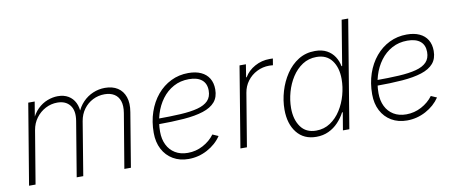

<svg xmlns="http://www.w3.org/2000/svg" viewBox="-65 -998 3038 1279"><g transform="rotate(-10 1453.5 -358.5)"><path d="M44.9 0 135.7 -545.9H179.2L158.2 -419.4L150.4 -420.9Q169.4 -467.8 199.7 -497.3Q230 -526.9 265.9 -540.5Q301.8 -554.2 336.4 -554.2Q377.9 -554.2 407.5 -536.6Q437 -519 452.6 -487.3Q468.3 -455.6 468.3 -412.1L459 -415.5Q475.6 -459.5 505.6 -490.5Q535.6 -521.5 574.2 -537.8Q612.8 -554.2 655.3 -554.2Q706.1 -554.2 740.7 -532Q775.4 -509.8 790 -467.5Q804.7 -425.3 794.4 -365.2L733.9 0H689.5L751 -367.7Q758.8 -416 747.8 -448.2Q736.8 -480.5 710.2 -496.6Q683.6 -512.7 645.5 -512.7Q602.5 -512.7 565.9 -494.1Q529.3 -475.6 504.2 -441.7Q479 -407.7 471.2 -361.3L411.6 0H367.2L428.7 -370.6Q439.9 -439 411.1 -475.8Q382.3 -512.7 325.7 -512.7Q283.7 -512.7 246.1 -493.2Q208.5 -473.6 182.4 -438.7Q156.2 -403.8 148.4 -356.9L88.9 0Z M1123.5 9.3Q1064 9.3 1018.8 -17.3Q973.6 -43.9 948.7 -91.6Q923.8 -139.2 923.8 -202.1Q923.8 -277.8 945.8 -342.3Q967.8 -406.7 1007.8 -454.6Q1047.9 -502.4 1101.8 -528.8Q1155.8 -555.2 1219.2 -555.2Q1269.5 -555.2 1304.9 -538.8Q1340.3 -522.5 1359.1 -491.5Q1377.9 -460.4 1377.9 -417Q1377.9 -364.7 1350.3 -332.5Q1322.8 -300.3 1269 -283Q1215.3 -265.6 1137 -259.5Q1058.6 -253.4 957 -253.4L960.9 -290.5Q1051.3 -290.5 1120.8 -294.4Q1190.4 -298.3 1237.5 -310.8Q1284.7 -323.2 1309.1 -348.6Q1333.5 -374 1333.5 -417Q1333.5 -464.4 1303.2 -489.3Q1272.9 -514.2 1216.3 -514.2Q1158.2 -514.2 1112.1 -489Q1065.9 -463.9 1033.4 -420.2Q1001 -376.5 983.9 -320.6Q966.8 -264.6 966.8 -202.6Q966.8 -152.3 985.6 -113.8Q1004.4 -75.2 1040 -53.5Q1075.7 -31.7 1125.5 -31.7Q1180.2 -31.7 1228.3 -57.4Q1276.4 -83 1306.6 -124L1345.7 -106.9Q1310.5 -54.7 1250.7 -22.7Q1190.9 9.3 1123.5 9.3Z M1474.6 0 1564.9 -545.9H1607.9L1594.2 -460H1598.1Q1622.6 -502 1668.9 -527.6Q1715.3 -553.2 1769 -553.2Q1775.4 -553.2 1780.8 -553Q1786.1 -552.7 1791.5 -552.7L1784.2 -508.3Q1780.8 -508.3 1774.2 -509Q1767.6 -509.8 1759.3 -509.8Q1714.4 -509.8 1675.5 -490.2Q1636.7 -470.7 1611.1 -436.5Q1585.4 -402.3 1578.1 -357.9L1518.6 0Z M1987.3 11.7Q1902.8 11.7 1855.7 -47.6Q1808.6 -106.9 1808.6 -203.1Q1808.6 -265.1 1826.9 -326.9Q1845.2 -388.7 1879.6 -440.2Q1914.1 -491.7 1963.4 -522.5Q2012.7 -553.2 2075.7 -553.2Q2123 -553.2 2155.5 -535.4Q2188 -517.6 2207.3 -487.8Q2226.6 -458 2232.9 -422.9H2237.3L2287.6 -727.5H2332L2211.4 0H2168L2188 -119.1H2183.1Q2164.6 -83.5 2136.2 -53.5Q2107.9 -23.4 2070.6 -5.9Q2033.2 11.7 1987.3 11.7ZM1993.2 -29.3Q2046.9 -29.3 2088.9 -57.4Q2130.9 -85.4 2159.9 -131.1Q2189 -176.8 2203.9 -231.2Q2218.8 -285.6 2218.8 -338.4Q2218.8 -416 2182.9 -464.1Q2147 -512.2 2078.6 -512.2Q2025.4 -512.2 1983.6 -484.9Q1941.9 -457.5 1912.8 -412.4Q1883.8 -367.2 1868.7 -313.2Q1853.5 -259.3 1853.5 -205.6Q1853.5 -128.4 1888.9 -78.9Q1924.3 -29.3 1993.2 -29.3Z M2601.1 9.3Q2541.5 9.3 2496.3 -17.3Q2451.2 -43.9 2426.3 -91.6Q2401.4 -139.2 2401.4 -202.1Q2401.4 -277.8 2423.3 -342.3Q2445.3 -406.7 2485.4 -454.6Q2525.4 -502.4 2579.3 -528.8Q2633.3 -555.2 2696.8 -555.2Q2747.1 -555.2 2782.5 -538.8Q2817.9 -522.5 2836.7 -491.5Q2855.5 -460.4 2855.5 -417Q2855.5 -364.7 2827.9 -332.5Q2800.3 -300.3 2746.6 -283Q2692.9 -265.6 2614.5 -259.5Q2536.1 -253.4 2434.6 -253.4L2438.5 -290.5Q2528.8 -290.5 2598.4 -294.4Q2668 -298.3 2715.1 -310.8Q2762.2 -323.2 2786.6 -348.6Q2811 -374 2811 -417Q2811 -464.4 2780.8 -489.3Q2750.5 -514.2 2693.8 -514.2Q2635.7 -514.2 2589.6 -489Q2543.5 -463.9 2511 -420.2Q2478.5 -376.5 2461.4 -320.6Q2444.3 -264.6 2444.3 -202.6Q2444.3 -152.3 2463.1 -113.8Q2481.9 -75.2 2517.6 -53.5Q2553.2 -31.7 2603 -31.7Q2657.7 -31.7 2705.8 -57.4Q2753.9 -83 2784.2 -124L2823.2 -106.9Q2788.1 -54.7 2728.3 -22.7Q2668.5 9.3 2601.1 9.3Z"/></g></svg>

Font: Inter ExtraLight
Style: Italic
Weight: 250
Italic angle: -9.3988°
Designer: Rasmus Andersson
Foundry: rsms
Version: Version 4.001;git-66647c0bb